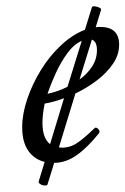

<svg xmlns="http://www.w3.org/2000/svg" viewBox="-20 -501 396 606"><path d="M130 81Q129 85 121 84.5Q113 84 107 80Q101 76 102 72L121 10Q88 2 69 -25.5Q50 -53 50 -100Q50 -141 66 -188.5Q82 -236 109.5 -280.5Q137 -325 173 -358.5Q209 -392 248 -407L270 -478Q272 -482 279.5 -481Q287 -480 293.5 -477Q300 -474 299 -470L282 -415Q289 -416 296 -416Q356 -416 356 -360Q356 -328 336.5 -299.5Q317 -271 285.5 -247Q254 -223 218 -206L166 -36Q171 -35 176 -35Q202 -35 224 -50Q246 -65 278 -96Q279 -98 282 -98Q286 -98 290 -94Q294 -90 294 -86Q294 -82 292 -80Q255 -34 221 -10.5Q187 13 151 13ZM286 -343Q286 -370 270 -376L231 -250Q256 -268 271 -291.5Q286 -315 286 -343ZM130 -205Q163 -212 193 -227L238 -372Q213 -361 192.5 -333Q172 -305 156 -270Q140 -235 130 -205ZM114 -113Q114 -65 138 -46L182 -191Q150 -179 121 -174Q114 -139 114 -113Z"/></svg>

Font: Junicode
Style: Italic
Weight: 400
Italic angle: -11°
Designer: Peter S. Baker
Version: Version 2.100; ttfautohint (v1.8.4)